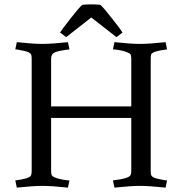

<svg xmlns="http://www.w3.org/2000/svg" viewBox="-20 -851 835 879"><path d="M581 -364V-580Q581 -594 578.5 -600Q576 -606 566 -610Q548 -619 510 -624L497 -625L504 -658Q578 -650 621 -650Q664 -650 738 -658L745 -625Q679 -617 672 -602Q670 -596 670 -582V-68Q670 -54 672.5 -48.5Q675 -43 684 -38Q699 -32 734 -26L745 -25L738 8Q664 0 621 0Q578 0 504 8L497 -25Q572 -34 578 -50Q581 -56 581 -70V-311H214V-70Q214 -56 216.5 -50Q219 -44 228 -40Q247 -31 285 -26L298 -25L291 8Q217 0 174 0Q131 0 57 8L50 -25Q116 -33 122 -48Q125 -54 125 -68V-582Q125 -596 122.5 -601.5Q120 -607 110 -612Q96 -618 60 -624L50 -625L57 -658Q131 -650 174 -650Q217 -650 291 -658L298 -625Q249 -619 231.5 -611.5Q214 -604 214 -582V-364ZM439 -829Q451 -820 493 -766.5Q535 -713 541 -702L513 -681L398 -771L283 -681L255 -702Q261 -713 303 -766.5Q345 -820 357 -829Q373 -831 398 -831Q423 -831 439 -829Z"/></svg>

Font: Buenard
Style: Regular
Weight: 400
Designer: Gustavo Ibarra
Foundry: FontFuror
Version: Version 1.001 2011